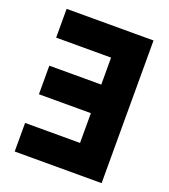

<svg xmlns="http://www.w3.org/2000/svg" viewBox="-132 -809 794 903"><g transform="rotate(20 265.0 -357.0)"><path d="M481 0H46V-143H321V-292H61V-435H321V-570H46V-714H481Z"/></g></svg>

Font: Noto Sans Mono Condensed Black
Style: Regular
Weight: 900
Width: 3
Designer: Monotype Design Team
Foundry: Monotype Imaging Inc.
Version: Version 2.014